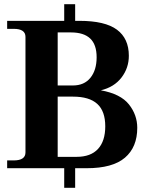

<svg xmlns="http://www.w3.org/2000/svg" viewBox="-20 -799 703 912"><path d="M632 -192Q632 -100 573.5 -50Q515 0 392 0H337V93H285V0H14V-37H45Q101 -37 101 -75V-624Q101 -662 45 -662H14V-700H285V-779H337V-700H357Q479 -700 535.5 -658Q592 -616 592 -534Q592 -476 557 -430.5Q522 -385 459 -370Q553 -353 592.5 -303Q632 -253 632 -192ZM254 -393H326Q380 -393 409.5 -429.5Q439 -466 439 -527Q439 -587 408.5 -616Q378 -645 317 -645H254ZM480 -199Q480 -271 442 -305.5Q404 -340 327 -340H254V-54H344Q411 -54 445.5 -91.5Q480 -129 480 -199Z"/></svg>

Font: Taviraj SemiBold
Style: Regular
Weight: 600
Designer: Katatrad Team
Foundry: CadsonDemak
Version: Version 1.001